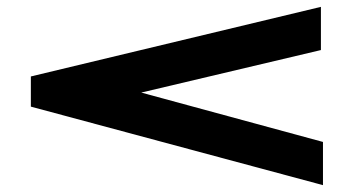

<svg xmlns="http://www.w3.org/2000/svg" viewBox="-20 -587 1040 560"><path d="M922 -47 70 -276V-364L916 -567V-441L392 -317L922 -173Z"/></svg>

Font: Inconsolata UltraExpanded Black
Style: Regular
Weight: 900
Width: 9
Monospace: yes
Designer: Raph Levien, Cyreal, Brenton Simpson
Foundry: Raph Levien, Cyreal, Google
Version: Version 3.001; ttfautohint (v1.8.2.53-6de2)